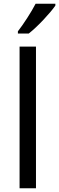

<svg xmlns="http://www.w3.org/2000/svg" viewBox="-20 -1010 317 1030"><path d="M277 -980V-990H171C148 -945 105 -879 76 -842V-830H134C181 -866 252 -943 277 -980ZM173 0V-760H85V0Z"/></svg>

Font: Noto Sans Bhaiksuki
Style: Regular
Weight: 400
Designer: Monotype Design Team
Foundry: Monotype Imaging Inc.
Version: Version 2.002